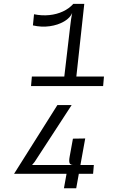

<svg xmlns="http://www.w3.org/2000/svg" viewBox="-20 -872 640 1024"><path d="M319.5 -434.5 354.5 -733Q356.5 -750 359.2 -770.2Q362 -790.5 366 -809.5L371 -851.5H429.5L384 -434.5ZM145.5 -413 150 -464H534.5L530 -413ZM155.5 -736.5 161.5 -796Q203 -787.5 242.8 -791.5Q282.5 -795.5 315.8 -811Q349 -826.5 371 -851.5L366 -805Q355 -777 322.2 -757.8Q289.5 -738.5 245.5 -732.2Q201.5 -726 155.5 -736.5ZM55 55 286 -311.5H362L165 -9L151 8H480.5L476.5 55ZM321 132 339.5 29.5 370.5 8Q355.5 8 351.2 -2Q347 -12 351.5 -36.5L369 -132.5L434.5 -133.5L386.5 132Z"/></svg>

Font: Spline Sans Mono Light
Style: Italic
Weight: 300
Italic angle: -4°
Monospace: yes
Version: Version 1.004